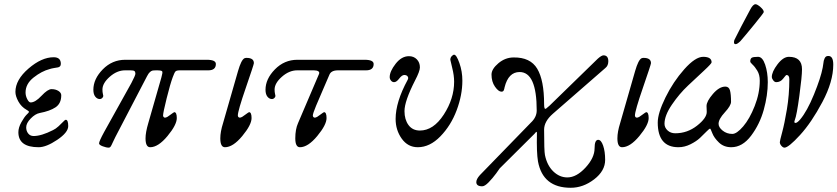

<svg xmlns="http://www.w3.org/2000/svg" viewBox="-20 -683 3965 909"><path d="M163 14Q67 14 67 -57Q67 -79 81 -104Q95 -129 106 -140Q108 -142 110 -144Q117 -150 117 -153.5Q117 -157 106 -163Q81 -177 67 -202.5Q53 -228 53 -248Q53 -305 115 -358.5Q177 -412 234 -412Q268 -412 268 -381Q268 -373 264 -369Q260 -365 254.5 -364Q249 -363 236.5 -361Q224 -359 215 -356Q177 -346 139 -316Q101 -286 101 -245Q101 -229 109 -213.5Q117 -198 125 -198Q147 -198 176.5 -229.5Q206 -261 224 -261Q243 -261 256.5 -252.5Q270 -244 270 -232Q270 -193 243 -175Q216 -157 168 -148Q147 -144 125.5 -122Q104 -100 104 -80Q104 -63 113.5 -51Q123 -39 139 -39Q176 -39 231 -67Q244 -73 257.5 -85.5Q271 -98 279.5 -107Q288 -116 291 -116Q303 -116 303 -86Q303 -56 251 -21Q199 14 163 14Z M572 -350Q534 -350 499.5 -319.5Q465 -289 465 -259Q465 -247 467 -239Q469 -231 469 -229Q469 -224 464 -219Q459 -214 453 -214Q440 -214 431 -225.5Q422 -237 422 -258Q422 -309 466.5 -354.5Q511 -400 573 -400H959Q1002 -400 1002 -380Q1002 -350 966 -350H832Q816 -350 811 -345Q806 -340 798 -318Q786 -286 769 -217.5Q752 -149 752 -136Q752 -130 757 -127Q762 -124 773 -130Q779 -134 786.5 -139.5Q794 -145 799 -148.5Q804 -152 805 -152Q817 -152 817 -124Q817 -92 773 -39Q729 14 691 14Q669 14 669 -28Q669 -56 682 -100L744 -316Q751 -340 748 -345Q745 -350 723 -350Q708 -350 702.5 -349Q697 -348 690 -342Q683 -336 676 -322L526 -34Q521 -25 514 -9Q507 7 503.5 11.5Q500 16 495 16Q483 16 466 9.5Q449 3 449 -4Q449 -14 473 -58L602 -290Q621 -326 621 -334Q621 -343 616.5 -346.5Q612 -350 598 -350Z M1171 -124Q1171 -92 1127 -39Q1083 14 1045 14Q1023 14 1023 -28Q1023 -59 1036 -100L1107 -347Q1122 -399 1137 -407Q1142 -409 1147 -409Q1182 -409 1182 -384Q1182 -378 1144 -268Q1106 -158 1106 -136Q1106 -130 1111 -127Q1116 -124 1127 -130Q1133 -134 1140.5 -139.5Q1148 -145 1153 -148.5Q1158 -152 1159 -152Q1171 -152 1171 -124Z M1461 -136Q1461 -130 1466 -127Q1471 -124 1482 -130Q1488 -134 1495.5 -139.5Q1503 -145 1508 -148.5Q1513 -152 1514 -152Q1526 -152 1526 -124Q1526 -92 1482 -39Q1438 14 1400 14Q1378 14 1378 -28Q1378 -71 1391 -100L1490 -332Q1494 -341 1487 -345.5Q1480 -350 1466 -350H1387Q1349 -350 1314.5 -319.5Q1280 -289 1280 -259Q1280 -247 1282 -239Q1284 -231 1284 -229Q1284 -224 1279 -219Q1274 -214 1268 -214Q1255 -214 1246 -225.5Q1237 -237 1237 -258Q1237 -309 1281.5 -354.5Q1326 -400 1388 -400H1706Q1749 -400 1749 -380Q1749 -350 1713 -350H1580Q1547 -350 1539 -328Q1533 -313 1512.5 -266.5Q1492 -220 1476.5 -182.5Q1461 -145 1461 -136Z M1910 -305Q1915 -314 1910 -321Q1905 -328 1894 -328Q1883 -328 1870 -311Q1857 -294 1846 -294Q1837 -294 1831 -301.5Q1825 -309 1825 -318Q1825 -345 1853 -381Q1881 -417 1916 -417Q1939 -417 1953.5 -402Q1968 -387 1968 -364Q1968 -346 1945 -302Q1895 -204 1895 -157Q1895 -117 1914 -91Q1933 -65 1968 -65Q2032 -65 2081 -140.5Q2130 -216 2130 -296Q2130 -326 2121 -361.5Q2112 -397 2112 -400Q2112 -410 2118.5 -417Q2125 -424 2130 -424Q2141 -424 2155 -384.5Q2169 -345 2169 -301Q2169 -233 2142 -161Q2115 -89 2065 -37.5Q2015 14 1958 14Q1911 14 1882 -26.5Q1853 -67 1853 -120Q1853 -200 1910 -305Z M2440 -342Q2387 -342 2369 -270Q2369 -269 2367.5 -263Q2366 -257 2365 -255Q2364 -253 2361.5 -251Q2359 -249 2354 -249Q2340 -249 2323.5 -272.5Q2307 -296 2307 -330Q2307 -356 2339.5 -383.5Q2372 -411 2412 -411Q2491 -412 2523.5 -357.5Q2556 -303 2556 -190Q2556 -174 2558.5 -170Q2561 -166 2565.5 -169Q2570 -172 2582 -183L2810 -405Q2828 -421 2837 -421Q2860 -421 2860 -393Q2860 -372 2846 -361L2597 -144Q2556 -108 2556 -69Q2556 32 2560 51Q2570 100 2599.5 128.5Q2629 157 2666 157Q2709 157 2752 110.5Q2795 64 2795 19Q2795 -21 2812 -21Q2826 -21 2835.5 6.5Q2845 34 2845 74Q2845 126 2793 166Q2741 206 2682 206Q2550 206 2527 81Q2520 40 2522 -51Q2522 -59 2520.5 -59Q2519 -59 2515 -55Q2513 -52 2511 -50L2346 114L2329 138Q2312 161 2293.5 180Q2275 199 2263 199Q2235 199 2235 179Q2235 165 2252 146L2493 -102Q2521 -128 2521 -160Q2521 -342 2440 -342Z M3051 -124Q3051 -92 3007 -39Q2963 14 2925 14Q2903 14 2903 -28Q2903 -59 2916 -100L2987 -347Q3002 -399 3017 -407Q3022 -409 3027 -409Q3062 -409 3062 -384Q3062 -378 3024 -268Q2986 -158 2986 -136Q2986 -130 2991 -127Q2996 -124 3007 -130Q3013 -134 3020.5 -139.5Q3028 -145 3033 -148.5Q3038 -152 3039 -152Q3051 -152 3051 -124Z M3486 -489Q3471 -474 3463 -474Q3455 -474 3455 -482Q3455 -490 3457 -494Q3486 -553 3532 -638Q3545 -663 3557 -663Q3565 -663 3580.5 -649.5Q3596 -636 3596 -626Q3596 -622 3551.5 -567.5Q3507 -513 3486 -489ZM3442 14Q3407 14 3384 -8Q3361 -30 3352.5 -52Q3344 -74 3342 -74Q3338 -74 3324.5 -60Q3311 -46 3294 -30Q3277 -14 3249 0Q3221 14 3192 14Q3094 14 3094 -103Q3094 -147 3130.5 -221.5Q3167 -296 3219.5 -355Q3272 -414 3309 -414Q3349 -414 3349 -388Q3349 -382 3314 -349.5Q3279 -317 3237.5 -278Q3196 -239 3161 -187.5Q3126 -136 3126 -97Q3126 -79 3140.5 -65.5Q3155 -52 3177 -52Q3234 -52 3280 -88Q3326 -124 3326 -153Q3326 -162 3325.5 -167.5Q3325 -173 3325 -181Q3325 -203 3355 -238Q3385 -273 3414 -273Q3431 -273 3436 -255Q3441 -237 3441 -201Q3441 -183 3411.5 -151Q3382 -119 3382 -97Q3382 -80 3401.5 -64.5Q3421 -49 3447 -49Q3468 -49 3498.5 -84.5Q3529 -120 3553 -181Q3577 -242 3577 -301Q3577 -329 3565.5 -348Q3554 -367 3543 -377Q3532 -387 3532 -392Q3532 -405 3539 -409.5Q3546 -414 3569 -414Q3590 -414 3602.5 -377Q3615 -340 3615 -294Q3615 -232 3596 -163.5Q3577 -95 3536 -40.5Q3495 14 3442 14Z M3717 -308Q3717 -328 3703 -328Q3701 -328 3688 -311Q3675 -294 3655 -294Q3647 -294 3640.5 -303Q3634 -312 3634 -318Q3634 -343 3661 -378.5Q3688 -414 3715 -414Q3777 -414 3777 -355Q3777 -322 3764.5 -229.5Q3752 -137 3743 -115Q3737 -100 3747 -101Q3755 -102 3768 -117Q3801 -156 3833.5 -235.5Q3866 -315 3875 -363Q3876 -367 3877.5 -379Q3879 -391 3880 -395.5Q3881 -400 3884 -406.5Q3887 -413 3891 -415.5Q3895 -418 3902 -418Q3925 -418 3925 -377Q3925 -297 3873.5 -200Q3822 -103 3767.5 -43.5Q3713 16 3694 16Q3687 16 3679.5 7.5Q3672 -1 3672 -10Q3672 -16 3683 -56.5Q3694 -97 3705.5 -165.5Q3717 -234 3717 -308Z"/></svg>

Font: EB Garamond 12
Style: Italic
Weight: 400
Italic angle: -17°
Version: Version 0.016; ttfautohint (v1.8.4)